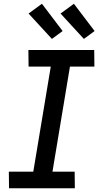

<svg xmlns="http://www.w3.org/2000/svg" viewBox="-20 -1001 540 1021"><path d="M28 0 27 -88H157L250 -647H132L131 -735H481L482 -647H352L259 -88H377L378 0ZM426 -794 302 -929 373 -981 483 -836ZM256 -794 132 -929 203 -981 313 -836Z"/></svg>

Font: Iosevka Curly Semibold
Style: Italic
Weight: 600
Italic angle: -9°
Monospace: yes
Designer: Belleve Invis
Foundry: Belleve Invis
Version: Version 22.1.2; ttfautohint (v1.8.4)